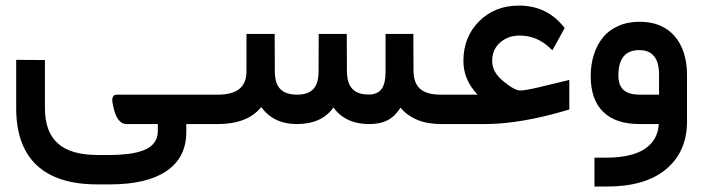

<svg xmlns="http://www.w3.org/2000/svg" viewBox="-20 -453 2567 701"><path d="M676.8 0C685.1 0 689 -17.1 689 -51.8V-57.1C689 -90.8 685.1 -107.4 676.8 -107.4H408.7C404.3 -107.4 400.9 -106.9 398.4 -106C395.5 -104.5 393.6 -102.5 392.6 -99.6C391.1 -96.7 390.6 -94.2 390.1 -91.8C389.6 -89.4 389.6 -85 390.6 -79.6C391.6 -73.7 392.6 -69.3 393.1 -65.9C393.6 -62.5 395 -57.6 397 -50.3C400.9 -34.7 406.7 -22.5 414.6 -13.7C421.9 -4.4 431.2 0 442.4 0H556.2V25.4C556.2 42.5 551.8 57.1 542.5 68.8C533.2 81.1 520 89.8 502.9 96.2C485.8 102.5 467.8 106.4 448.7 108.9C429.2 111.3 407.2 112.8 382.3 112.8H335.4C270.5 112.8 222.2 98.6 190.9 70.3C159.7 42.5 144 -0.5 144 -58.6V-224.1V-233.9H134.3L48.8 -234.4H39.1V-224.6V-58.1C39.1 33.7 64 103 113.8 149.9C163.6 196.8 237.3 220.2 335.4 220.2H382.3C472.2 220.2 541 203.6 588.9 170.9C636.2 138.2 660.2 90.8 660.2 28.8V0ZM737.3 -107.4H664.6C660.2 -107.4 657.7 -90.8 657.7 -57.1V-51.8C657.7 -17.1 660.2 0 664.6 0H737.3C741.7 0 744.1 -17.1 744.1 -51.8V-57.1C744.1 -90.8 741.7 -107.4 737.3 -107.4Z M1602.5 0C1610.8 0 1614.7 -17.1 1614.7 -51.8V-57.1C1614.7 -90.8 1610.8 -107.4 1602.5 -107.4H1588.9C1555.2 -107.4 1530.3 -114.3 1514.2 -128.4C1498 -142.6 1490.2 -164.1 1489.7 -193.4L1489.3 -319.3V-329.1H1479.5H1397.5H1387.7V-319.3V-191.9C1387.7 -162.1 1382.8 -141.1 1373 -127.9C1362.8 -114.7 1347.7 -107.9 1326.7 -107.9C1299.3 -107.9 1279.3 -114.7 1266.6 -128.4C1253.4 -141.6 1247.1 -163.1 1246.6 -192.9L1246.1 -319.3V-329.1H1236.3H1153.3H1143.6V-319.3L1143.1 -191.9C1143.1 -163.1 1136.7 -141.6 1124 -127.9C1110.8 -114.3 1091.3 -107.4 1064.9 -107.4C1037.1 -107.4 1016.6 -114.3 1003.4 -127.9C990.2 -141.1 983.9 -162.6 983.4 -191.4L982.9 -319.3V-329.1H973.1H889.6H879.9V-319.3V-192.4C879.9 -163.6 871.1 -142.6 854 -128.4C836.9 -114.3 810.1 -107.4 773.9 -107.4H727.5C719.2 -107.4 715.3 -90.8 715.3 -57.1V-51.8C715.3 -17.1 719.2 0 727.5 0H773.4C847.2 0 900.4 -20.5 933.6 -62C964.4 -20.5 1007.8 0 1063 0C1124 0 1168.9 -20 1197.3 -60.5C1227.1 -20 1270.5 0 1328.1 0C1355 0 1377.9 -4.9 1396 -14.6C1414.1 -23.9 1429.2 -39.1 1442.4 -60.1C1458.5 -40 1479.5 -25.4 1504.4 -15.1C1529.3 -4.9 1558.6 0 1592.8 0Z M1597.2 -107.4C1588.9 -107.4 1585 -90.8 1585 -57.1V-51.8C1585 -17.1 1588.9 0 1597.2 0H1748.5C1836.4 0 1937.5 -17.1 2051.8 -51.3L2058.6 -53.2V-60.5V-148.9V-161.1L2046.4 -158.2L1942.9 -133.3C1911.1 -126 1890.1 -122.6 1879.9 -122.6C1865.7 -122.6 1845.7 -133.3 1819.8 -154.8C1791 -177.2 1776.9 -202.6 1776.9 -230.5C1776.9 -258.3 1786.6 -280.8 1806.2 -297.9C1825.7 -314.9 1849.6 -323.2 1877.4 -323.2C1918.9 -323.2 1955.6 -308.1 1987.3 -278.3L1996.6 -269.5L2002.9 -280.3L2038.6 -345.2L2041.5 -351.1L2037.1 -356.4C1995.6 -407.2 1941.9 -432.6 1875 -432.6C1815.9 -432.6 1767.6 -413.6 1729.5 -375.5C1690.9 -336.9 1671.9 -288.6 1671.9 -230C1671.9 -184.6 1689 -144 1723.6 -107.4Z M2488.3 -179.7C2488.3 -238.8 2473.1 -286.1 2442.9 -321.3C2412.1 -356 2370.1 -373.5 2315.9 -373.5C2287.1 -373.5 2260.7 -368.7 2237.8 -358.4C2214.8 -348.1 2195.8 -334.5 2181.6 -316.4C2167 -298.3 2155.8 -277.8 2148.4 -253.9C2140.6 -230 2136.7 -203.6 2136.7 -175.3C2136.7 -117.7 2151.9 -74.2 2182.6 -44.4C2212.9 -14.6 2257.3 0 2316.4 0H2385.3C2382.8 39.6 2365.7 69.8 2334 90.8C2301.8 111.8 2254.9 122.6 2193.4 122.6H2160.2H2150.4V132.3V218.3V228H2160.2H2196.3C2289.6 228 2361.3 207 2412.1 164.6C2462.9 122.1 2488.3 64 2488.3 -9.8ZM2237.8 -177.2C2237.8 -239.3 2263.2 -270 2314 -270C2362.3 -270 2386.2 -240.2 2386.2 -180.2V-107.4H2315.9C2289.1 -107.4 2269 -113.3 2256.8 -124.5C2244.1 -135.7 2237.8 -153.3 2237.8 -177.2Z"/></svg>

Font: Shabnam FD Medium
Style: Regular
Weight: 500
Foundry: DejaVu fonts team - Redesigned by Saber Rastikerdar - Based on Vazir font
Version: Version 5.00;October 20, 2019;FontCreator 12.0.0.2547 64-bit